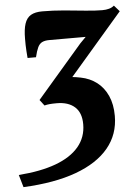

<svg xmlns="http://www.w3.org/2000/svg" viewBox="-96 -611 648 897"><g transform="rotate(-5 228.0 -163.0)"><path d="M-22.5 243 -39.5 184.5Q63 177 134.5 150.8Q206 124.5 243.5 80Q281 35.5 281 -25.5Q281 -80 250.5 -107Q220 -134 166.5 -134Q146.5 -134 133 -132.8Q119.5 -131.5 108.5 -128.5L87.5 -156L300.5 -403L328 -431Q303.5 -431 277.2 -431Q251 -431 221.5 -431Q192 -431 157 -431Q137 -431 124 -424.8Q111 -418.5 103.2 -402.2Q95.5 -386 88.5 -356.5H49Q47.5 -374 46.5 -389Q45.5 -404 45.2 -417.8Q45 -431.5 45 -446.5Q45 -491 53.8 -517.5Q62.5 -544 82.5 -555.8Q102.5 -567.5 136.5 -567.5Q186.5 -567.5 238.8 -562.8Q291 -558 337.5 -553.2Q384 -548.5 416 -548.5Q434 -548.5 448.2 -552.5Q462.5 -556.5 472 -565L497 -536.5L249.5 -249.5Q256.5 -249 266.5 -247.5Q276.5 -246 288.5 -243.5Q331.5 -235 363.5 -210.5Q395.5 -186 413.5 -146Q431.5 -106 431.5 -51.5Q431.5 35 379 98.5Q326.5 162 225.5 199Q124.5 236 -22.5 243Z"/></g></svg>

Font: Merriweather 24pt Black
Style: Italic
Weight: 900
Italic angle: -7.8°
Designer: Eben Sorkin
Foundry: Eben Sorkin
Version: Version 2.101